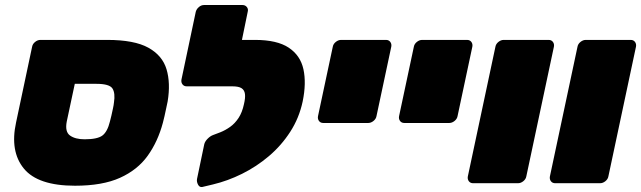

<svg xmlns="http://www.w3.org/2000/svg" viewBox="-20 -730 2554 765"><path d="M279 10Q131 10 75 -58.5Q19 -127 44 -242L108 -544Q110 -555 120 -563Q130 -571 141 -571H407Q515 -571 571 -540Q627 -509 643.5 -454Q660 -399 648 -326Q646 -316 642.5 -300Q639 -284 635.5 -267.5Q632 -251 629 -241Q609 -166 568.5 -109.5Q528 -53 458 -21.5Q388 10 279 10ZM317 -175Q368 -175 388 -190Q408 -205 418 -246Q421 -256 424 -270Q427 -284 430 -297.5Q433 -311 434 -321Q440 -359 428 -377.5Q416 -396 364 -396H278L246 -246Q238 -205 259 -190Q280 -175 317 -175Z M786 15Q775 17 769 5.5Q763 -6 765 -17L794 -156Q797 -167 807.5 -177.5Q818 -188 829 -192L858 -203Q878 -211 897 -224.5Q916 -238 930.5 -260Q945 -282 952 -315Q958 -340 956 -355.5Q954 -371 942.5 -378.5Q931 -386 906 -386H889Q879 -386 872.5 -394Q866 -402 868 -413L896 -546Q898 -556 908.5 -563.5Q919 -571 929 -571H996Q1084 -571 1130.5 -540Q1177 -509 1189 -454Q1201 -399 1186 -326Q1172 -260 1136.5 -205Q1101 -150 1051.5 -108Q1002 -66 944.5 -37.5Q887 -9 828 5ZM935 -386H724Q713 -386 707 -394Q701 -402 703 -413L760 -683Q763 -694 772.5 -702Q782 -710 793 -710H946Q957 -710 963.5 -702Q970 -694 967 -683L944 -571H975Z M1268 -240Q1257 -240 1251 -248Q1245 -256 1247 -267L1306 -544Q1308 -555 1318 -563Q1328 -571 1339 -571H1518Q1529 -571 1535 -563Q1541 -555 1539 -544L1480 -267Q1478 -256 1468 -248Q1458 -240 1447 -240Z M1591 -240Q1580 -240 1574 -248Q1568 -256 1570 -267L1629 -544Q1631 -555 1641 -563Q1651 -571 1662 -571H1841Q1852 -571 1858 -563Q1864 -555 1862 -544L1803 -267Q1801 -256 1791 -248Q1781 -240 1770 -240Z M1865 0Q1854 0 1848 -8Q1842 -16 1844 -27L1954 -544Q1956 -555 1966 -563Q1976 -571 1987 -571H2166Q2177 -571 2183 -563Q2189 -555 2187 -544L2077 -27Q2075 -16 2065 -8Q2055 0 2044 0Z M2192 0Q2181 0 2175 -8Q2169 -16 2171 -27L2281 -544Q2283 -555 2293 -563Q2303 -571 2314 -571H2493Q2504 -571 2510 -563Q2516 -555 2514 -544L2404 -27Q2402 -16 2392 -8Q2382 0 2371 0Z"/></svg>

Font: Rubik Black
Style: Italic
Weight: 900
Italic angle: -12°
Designer: Hubert and Fischer
Foundry: Hubert and Fischer
Version: Version 2.300;gftools[0.9.30]